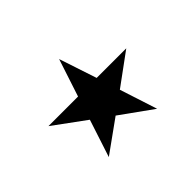

<svg xmlns="http://www.w3.org/2000/svg" viewBox="-94 -820 829 829"><g transform="rotate(-45 321.0 -405.5)"><path d="M264.2 -459 320.8 -631.3 377.9 -459H558.6L412.6 -352.1L468.3 -180.2L320.8 -286.1L173.3 -180.2L229.5 -352.1L83.5 -459Z"/></g></svg>

Font: Vazirmatn RD FD
Style: Regular
Weight: 400
Designer: Saber Rastikerdar
Foundry: Saber Rastikerdar
Version: Version 33.003